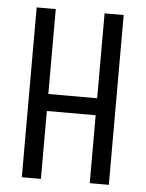

<svg xmlns="http://www.w3.org/2000/svg" viewBox="-48 -665 534 704"><g transform="rotate(5 219.0 -312.5)"><path d="M58.6 -625H128.9V-312.5H308.6V-625H378.9V0H308.6V-250H128.9V0H58.6Z"/></g></svg>

Font: Sudo Variable
Style: Regular
Weight: 400
Monospace: yes
Designer: Jens Kutilek
Foundry: Jens Kutilek
Version: Version 0.040